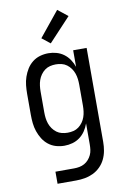

<svg xmlns="http://www.w3.org/2000/svg" viewBox="-104 -822 709 1096"><g transform="rotate(-10 250.0 -274.0)"><path d="M138 215V145H246Q262 145 277.5 142Q293 139 306.5 131.5Q320 124 330.5 112Q341 100 347.5 86Q354 72 356 56.5Q358 41 358 25V-96Q350 -73 336.5 -53Q323 -33 304 -19Q285 -5 262 1.5Q239 8 215 8Q190 8 166 1Q142 -6 122.5 -21.5Q103 -37 90 -58Q77 -79 69 -102.5Q61 -126 58.5 -150.5Q56 -175 56 -200V-320Q56 -345 58.5 -369.5Q61 -394 69 -417.5Q77 -441 90 -462Q103 -483 122.5 -498.5Q142 -514 166 -521Q190 -528 215 -528Q239 -528 262 -521.5Q285 -515 304 -501Q323 -487 336.5 -467Q350 -447 358 -424V-520H436V25Q436 51 431.5 76Q427 101 416 124Q405 147 386.5 165.5Q368 184 345 195Q322 206 297 210.5Q272 215 246 215ZM246 -62Q263 -62 279.5 -66Q296 -70 309.5 -80Q323 -90 333 -104Q343 -118 348.5 -134Q354 -150 356 -166.5Q358 -183 358 -200V-320Q358 -337 356 -353.5Q354 -370 348.5 -386Q343 -402 333 -416Q323 -430 309.5 -440Q296 -450 279.5 -454Q263 -458 246 -458Q229 -458 212.5 -454Q196 -450 182.5 -440Q169 -430 159 -416Q149 -402 143.5 -386Q138 -370 136 -353.5Q134 -337 134 -320V-200Q134 -183 136 -166.5Q138 -150 143.5 -134Q149 -118 159 -104Q169 -90 182.5 -80Q196 -70 212.5 -66Q229 -62 246 -62ZM239 -581 191 -619 308 -763 366 -717Z"/></g></svg>

Font: Huly
Style: Regular
Weight: 400
Designer: Belleve Invis
Foundry: Belleve Invis
Version: Version 33.2.5; ttfautohint (v1.8.4)